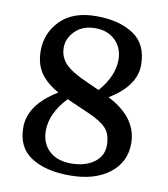

<svg xmlns="http://www.w3.org/2000/svg" viewBox="-84 -806 784 894"><g transform="rotate(10 308.0 -359.0)"><path d="M421 -373Q562 -301 562 -179Q562 -90 492 -36.5Q422 17 306 17Q190 17 122 -27.5Q54 -72 54 -166Q54 -274 187 -354Q129 -386 100.5 -428Q72 -470 72 -532Q72 -616 131 -675.5Q190 -735 299.5 -735Q409 -735 476.5 -690Q544 -645 544 -546.5Q544 -448 421 -373ZM160 -169Q160 -111 197.5 -75Q235 -39 301.5 -39Q368 -39 410 -69.5Q452 -100 452 -151Q452 -202 427 -230Q402 -258 342 -284L235 -331Q160 -252 160 -169ZM307 -426 369 -398Q436 -475 436 -552Q436 -608 400 -643.5Q364 -679 305 -679Q246 -679 210.5 -644Q175 -609 175 -565Q175 -521 204.5 -489.5Q234 -458 307 -426Z"/></g></svg>

Font: Gabriela
Style: Regular
Weight: 400
Designer: Eduardo Rodriguez Tunni
Foundry: Eduardo Rodriguez Tunni
Version: Version 1.003